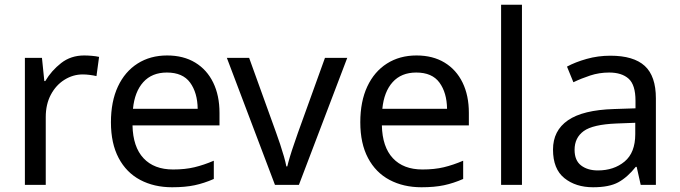

<svg xmlns="http://www.w3.org/2000/svg" viewBox="-20 -780 2868 810"><path d="M335 -546Q350 -546 367.5 -544.5Q385 -543 398 -540L387 -459Q374 -462 358.5 -464Q343 -466 329 -466Q288 -466 252 -443.5Q216 -421 194.5 -380.5Q173 -340 173 -286V0H85V-536H157L167 -438H171Q197 -482 238 -514Q279 -546 335 -546Z M685 -546Q754 -546 803.5 -516Q853 -486 879.5 -431.5Q906 -377 906 -304V-251H539Q541 -160 585.5 -112.5Q630 -65 710 -65Q761 -65 800.5 -74.5Q840 -84 882 -102V-25Q841 -7 801 1.5Q761 10 706 10Q630 10 571.5 -21Q513 -52 480.5 -113.5Q448 -175 448 -264Q448 -352 477.5 -415Q507 -478 560.5 -512Q614 -546 685 -546ZM684 -474Q621 -474 584.5 -433.5Q548 -393 541 -321H814Q813 -389 782 -431.5Q751 -474 684 -474Z M1140 0 937 -536H1031L1145 -220Q1153 -198 1162 -171Q1171 -144 1178 -119.5Q1185 -95 1188 -78H1192Q1196 -95 1203.5 -120Q1211 -145 1220.5 -172Q1230 -199 1237 -220L1351 -536H1445L1241 0Z M1737 -546Q1806 -546 1855.5 -516Q1905 -486 1931.5 -431.5Q1958 -377 1958 -304V-251H1591Q1593 -160 1637.5 -112.5Q1682 -65 1762 -65Q1813 -65 1852.5 -74.5Q1892 -84 1934 -102V-25Q1893 -7 1853 1.5Q1813 10 1758 10Q1682 10 1623.5 -21Q1565 -52 1532.5 -113.5Q1500 -175 1500 -264Q1500 -352 1529.5 -415Q1559 -478 1612.5 -512Q1666 -546 1737 -546ZM1736 -474Q1673 -474 1636.5 -433.5Q1600 -393 1593 -321H1866Q1865 -389 1834 -431.5Q1803 -474 1736 -474Z M2182 0H2094V-760H2182Z M2555 -545Q2653 -545 2700 -502Q2747 -459 2747 -365V0H2683L2666 -76H2662Q2627 -32 2588.5 -11Q2550 10 2482 10Q2409 10 2361 -28.5Q2313 -67 2313 -149Q2313 -229 2376 -272.5Q2439 -316 2570 -320L2661 -323V-355Q2661 -422 2632 -448Q2603 -474 2550 -474Q2508 -474 2470 -461.5Q2432 -449 2399 -433L2372 -499Q2407 -518 2455 -531.5Q2503 -545 2555 -545ZM2581 -259Q2481 -255 2442.5 -227Q2404 -199 2404 -148Q2404 -103 2431.5 -82Q2459 -61 2502 -61Q2570 -61 2615 -98.5Q2660 -136 2660 -214V-262Z"/></svg>

Font: Noto Sans Tifinagh Ahaggar
Style: Regular
Weight: 400
Designer: JamraPatel
Foundry: JamraPatel LLC
Version: Version 2.006; ttfautohint (v1.8.4.7-5d5b)